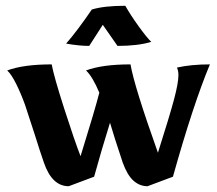

<svg xmlns="http://www.w3.org/2000/svg" viewBox="-20 -636 752 665"><path d="M132 -73Q120 -107 100 -171L67 -272Q53 -311 36.5 -344.5Q20 -378 5 -392Q61 -413 159 -413Q167 -370 202.5 -259.5Q238 -149 259 -95Q309 -256 324 -315Q301 -370 278 -392Q334 -413 432 -413Q445 -337 527 -107Q568 -236 583 -292.5Q598 -349 598 -376Q598 -390 593 -402Q642 -413 707 -413Q649 -274 579 -24L491 9Q464 9 442.5 -10Q421 -29 405 -73Q374 -166 361 -211Q332 -118 306 -24L218 9Q160 9 132 -73ZM209 -485Q246 -527 298 -603Q340 -616 414 -616Q432 -584 460.5 -544.5Q489 -505 504 -491Q458 -477 387 -477L336 -550L289 -477Q254 -477 209 -485Z"/></svg>

Font: Mirza
Style: Bold
Weight: 700
Designer: Arabic design by Kourosh Beigpour, Latin design by Eduardo Tunni, engineering by Lasse Fister
Version: Version 1.0010g